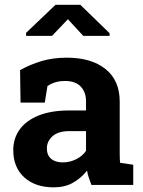

<svg xmlns="http://www.w3.org/2000/svg" viewBox="-20 -782 603 812"><path d="M207.5 10.3Q128.9 10.3 82.5 -32Q36.1 -74.2 36.1 -147Q36.1 -196.8 63.2 -234.4Q90.3 -272 143.3 -293.5Q196.3 -314.9 273.9 -314.9H343.8V-354Q343.8 -392.1 321.5 -415.8Q299.3 -439.5 254.9 -439.5Q231.9 -439.5 213.6 -433.8Q195.3 -428.2 180.7 -418L169.4 -348.1H66.9L64.9 -485.4Q106.4 -508.8 154.8 -523.4Q203.1 -538.1 262.7 -538.1Q366.2 -538.1 426.3 -490Q486.3 -441.9 486.3 -352.5V-134.8Q486.3 -124 486.6 -113.5Q486.8 -103 488.3 -93.3L543.5 -85.4V0H366.7Q361.3 -13.7 356 -29.3Q350.6 -44.9 348.1 -60.5Q322.8 -28.3 288.3 -9Q253.9 10.3 207.5 10.3ZM245.6 -95.2Q275.4 -95.2 302.2 -108.6Q329.1 -122.1 343.8 -144V-227.5H273.4Q226.6 -227.5 202.4 -206.1Q178.2 -184.6 178.2 -154.3Q178.2 -126 196 -110.6Q213.9 -95.2 245.6 -95.2ZM90.3 -630.4V-643.1L214.8 -761.7H319.8L443.4 -641.6V-630.4H332L267.1 -700.7L200.2 -630.4Z"/></svg>

Font: Robotiche
Style: Bold
Weight: 700
Designer: Google
Version: Version 2.001